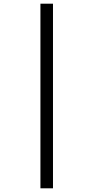

<svg xmlns="http://www.w3.org/2000/svg" viewBox="-20 -780 506 1040"><path d="M199 240V-760H267V240Z"/></svg>

Font: Noto Serif ExtraCondensed Black
Style: Regular
Weight: 900
Width: 2
Designer: Monotype Design Team
Foundry: Monotype Imaging Inc.
Version: Version 2.015; ttfautohint (v1.8.4.7-5d5b)